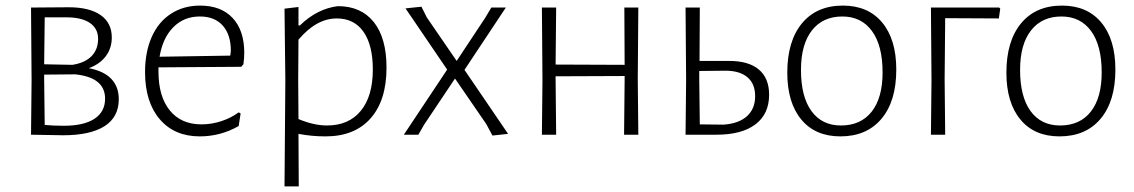

<svg xmlns="http://www.w3.org/2000/svg" viewBox="-20 -482 4057 687"><path d="M405 -127Q405 -63 354 -30.5Q303 2 206 2Q177 2 91 0L93 -195L91 -455L226 -456Q300 -456 340 -428Q380 -400 380 -348Q380 -310 359 -281.5Q338 -253 298 -238Q351 -228 378 -200Q405 -172 405 -127ZM217 -420H140L138 -252L239 -250Q284 -257 307.5 -281Q331 -305 331 -343Q331 -380 301.5 -400Q272 -420 217 -420ZM356 -129Q356 -205 249 -216L138 -215V-198L140 -35Q169 -32 208 -32Q280 -32 318 -57Q356 -82 356 -129Z M854 -293Q854 -273 851 -252L843 -243L547 -241V-226Q547 -137 587.5 -87Q628 -37 701 -37Q737 -37 772 -48.5Q807 -60 834 -80L841 -76L834 -31Q769 6 695 6Q604 6 551.5 -55.5Q499 -117 499 -224Q499 -296 523 -350Q547 -404 592 -433Q637 -462 696 -462Q771 -462 812.5 -417.5Q854 -373 854 -293ZM806 -300Q806 -358 777 -390.5Q748 -423 695 -423Q638 -423 600 -384.5Q562 -346 551 -279L804 -283Z M1363 -240Q1363 -123 1306 -58.5Q1249 6 1145 6Q1095 6 1048 -3L1049 185H998L1001 -195L998 -451L1048 -457V-391H1053Q1115 -451 1189 -460Q1272 -460 1317.5 -403Q1363 -346 1363 -240ZM1314 -233Q1314 -321 1280.5 -368.5Q1247 -416 1185 -416Q1112 -416 1048 -340L1047 -198L1048 -56Q1103 -33 1150 -33Q1228 -33 1271 -85.5Q1314 -138 1314 -233Z M1507 -420 1614 -264 1716 -418 1738 -455H1790L1642 -232L1798 -3L1742 3L1720 -38L1608 -201L1497 -35L1477 0H1425L1580 -233L1431 -452L1488 -458Z M2262 -198 2264 0H2213L2215 -195V-210L1968 -209V-198L1970 0H1919L1921 -195L1919 -455H1970L1968 -251L2215 -250L2214 -455H2264Z M2732 -143Q2732 -74 2683 -37Q2634 0 2544 0H2433L2435 -195L2433 -455H2484L2483 -264H2589Q2659 -264 2695.5 -233Q2732 -202 2732 -143ZM2682 -138Q2682 -182 2654.5 -205.5Q2627 -229 2576 -229L2482 -228V-198L2484 -37L2569 -36Q2624 -40 2653 -66.5Q2682 -93 2682 -138Z M3187 -233Q3187 -120 3134 -57Q3081 6 2987 6Q2897 6 2847 -54.5Q2797 -115 2797 -222Q2797 -335 2849.5 -398.5Q2902 -462 2996 -462Q3086 -462 3136.5 -401.5Q3187 -341 3187 -233ZM2846 -232Q2846 -136 2883.5 -84.5Q2921 -33 2989 -33Q3060 -33 3099 -82.5Q3138 -132 3138 -223Q3138 -319 3100 -371Q3062 -423 2994 -423Q2924 -423 2885 -373Q2846 -323 2846 -232Z M3559 -451 3554 -416 3362 -417 3360 -198 3362 0H3311L3313 -195L3311 -455H3555Z M3971 -233Q3971 -120 3918 -57Q3865 6 3771 6Q3681 6 3631 -54.5Q3581 -115 3581 -222Q3581 -335 3633.5 -398.5Q3686 -462 3780 -462Q3870 -462 3920.5 -401.5Q3971 -341 3971 -233ZM3630 -232Q3630 -136 3667.5 -84.5Q3705 -33 3773 -33Q3844 -33 3883 -82.5Q3922 -132 3922 -223Q3922 -319 3884 -371Q3846 -423 3778 -423Q3708 -423 3669 -373Q3630 -323 3630 -232Z"/></svg>

Font: Luna Sans Light
Style: Regular
Weight: 300
Designer: Juan Pablo del Peral
Foundry: Huerta Tipografica
Version: Version 2.001; ttfautohint (v1.5)